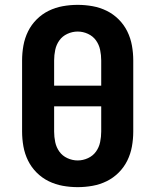

<svg xmlns="http://www.w3.org/2000/svg" viewBox="-20 -763 640 791"><path d="M300 8Q269 8 238.5 2.5Q208 -3 180.5 -16.5Q153 -30 131 -52Q109 -74 95.5 -101.5Q82 -129 76.5 -159.5Q71 -190 71 -221V-514Q71 -545 76.5 -575.5Q82 -606 95.5 -633.5Q109 -661 131 -683Q153 -705 180.5 -718.5Q208 -732 238.5 -737.5Q269 -743 300 -743Q331 -743 361.5 -737.5Q392 -732 419.5 -718.5Q447 -705 469 -683Q491 -661 504.5 -633.5Q518 -606 523.5 -575.5Q529 -545 529 -514V-221Q529 -190 523.5 -159.5Q518 -129 504.5 -101.5Q491 -74 469 -52Q447 -30 419.5 -16.5Q392 -3 361.5 2.5Q331 8 300 8ZM397 -410V-514Q397 -536 392.5 -557.5Q388 -579 375.5 -596.5Q363 -614 342.5 -623.5Q322 -633 300 -633Q278 -633 257.5 -623.5Q237 -614 224.5 -596.5Q212 -579 207.5 -557.5Q203 -536 203 -514V-410ZM300 -102Q322 -102 342.5 -111.5Q363 -121 375.5 -138.5Q388 -156 392.5 -177.5Q397 -199 397 -221V-325H203V-221Q203 -199 207.5 -177.5Q212 -156 224.5 -138.5Q237 -121 257.5 -111.5Q278 -102 300 -102Z"/></svg>

Font: Iosevka Aile Extrabold
Style: Regular
Weight: 800
Designer: Belleve Invis
Foundry: Belleve Invis
Version: Version 27.3.5; ttfautohint (v1.8.4)